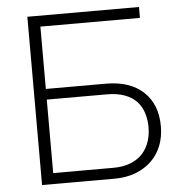

<svg xmlns="http://www.w3.org/2000/svg" viewBox="-51 -759 752 807"><g transform="rotate(-5 324.5 -355.0)"><path d="M94 -710H565V-664H145V-401H398Q500 -401 556.5 -348Q613 -295 613 -203Q613 -158 598.5 -121Q584 -84 556 -57Q528 -30 488.5 -15Q449 0 399 0H94ZM399 -46Q441 -46 472 -58.5Q503 -71 522.5 -92.5Q542 -114 551.5 -142.5Q561 -171 561 -203Q561 -234 552.5 -262Q544 -290 525 -311Q506 -332 474.5 -344Q443 -356 398 -356H145V-46Z"/></g></svg>

Font: Oxford Sans
Style: Regular
Weight: 300
Designer: Matt McInerney, Pablo Impallari, Rodrigo Fuenzalida
Foundry: Matt McInerney, Pablo Impallari, Rodrigo Fuenzalida
Version: Version 3.000g; ttfautohint (v1.5) -l 8 -r 28 -G 28 -x 14 -D